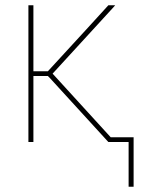

<svg xmlns="http://www.w3.org/2000/svg" viewBox="-20 -540 540 730"><path d="M469 170V0H392L169 -244L162 -251H107V0H88V-520H107V-269H162L309 -429L392 -520H418L411 -512L180 -260L401 -18H488V170Z"/></svg>

Font: Iosevka SS18 Thin
Style: Regular
Weight: 100
Monospace: yes
Designer: Belleve Invis
Foundry: Belleve Invis
Version: Version 25.1.1; ttfautohint (v1.8.4)